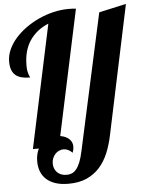

<svg xmlns="http://www.w3.org/2000/svg" viewBox="-62 -799 797 1055"><g transform="rotate(-5 336.5 -271.5)"><path d="M522.9 -716.8 672.9 -750 522.9 -40Q512.2 12.2 493.7 57.4Q475.1 102.5 445.6 135.7Q416 168.9 373.8 188Q331.5 207 272.9 207Q231 207 200.7 196.8Q170.4 186.5 150.6 168.2Q130.9 149.9 121.3 124.8Q111.8 99.6 111.8 69.8Q111.8 49.3 115.7 32.2Q119.6 15.1 127 0H94.2L238.8 -679.2Q172.4 -651.9 135.7 -597.2Q99.1 -542.5 99.1 -460.9Q99.1 -441.9 101.3 -429.9Q103.5 -418 106 -410.9Q108.4 -403.8 110.6 -399.9Q112.8 -396 112.8 -393.1Q86.9 -393.1 66.9 -398.2Q46.9 -403.3 33.4 -414.6Q20 -425.8 12.9 -444.3Q5.9 -462.9 5.9 -490.2Q5.9 -523.4 20.3 -555.7Q34.7 -587.9 59.8 -616.7Q85 -645.5 118.9 -669.9Q152.8 -694.3 191.7 -712.2Q230.5 -730 272.7 -740Q314.9 -750 356.9 -750Q368.2 -750 377.7 -749.5Q387.2 -749 397 -748L250 -58.1Q280.8 -53.2 298.8 -36.4Q316.9 -19.5 316.9 5.9Q316.9 20.5 310.1 39.1Q287.1 16.1 261.2 16.1Q247.6 16.1 235.6 22Q223.6 27.8 214.8 37.6Q206.1 47.4 200.9 60.5Q195.8 73.7 195.8 88.9Q195.8 103.5 200.7 116Q205.6 128.4 214.8 137.7Q224.1 147 237.3 152.1Q250.5 157.2 267.1 157.2Q281.7 157.2 294.9 152.1Q308.1 147 319.8 133.1Q331.5 119.1 341.3 95.5Q351.1 71.8 358.9 34.2Z"/></g></svg>

Font: Lobster
Style: Regular
Weight: 400
Designer: Pablo Impallari
Foundry: Pablo Impallari
Version: Version 1.007; ttfautohint (v1.1) -l 8 -r 50 -G 50 -x 14 -D 